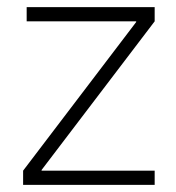

<svg xmlns="http://www.w3.org/2000/svg" viewBox="-20 -520 495 540"><path d="M45 -40 363 -458V-460H55V-500H415V-460L97 -42V-40H415V0H45Z"/></svg>

Font: PT Root UI Light
Style: Regular
Weight: 300
Designer: Vitaly Kuzmin
Foundry: ParaType Ltd.
Version: Version 2.000G